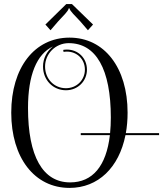

<svg xmlns="http://www.w3.org/2000/svg" viewBox="-20 -911 798 939"><path d="M332 -891H304L202 -791L227 -763L264 -806C292 -837 313 -855 316 -870H320C323 -855 345 -837 373 -806L410 -763L435 -791ZM315.9 -700C449.9 -700 522 -572.6 522 -336C522 -309 520.8 -283.7 518.4 -260H375V-250H517.4C499.8 -99.2 433 -19 323 -19C189.1 -19 117 -146.4 117 -383C117 -543.5 159.2 -646.2 239 -683.9C209.2 -660.9 190.4 -625 190.4 -585.8C190.4 -519.3 239.4 -469.6 302.5 -469.6C361.1 -469.6 405.2 -514.8 405.2 -570.2C405.2 -628 361 -668.6 307.2 -668.6C299.2 -668.6 293.5 -667.7 289.1 -666.9L290.9 -657.1C294.9 -657.8 300 -658.6 307.2 -658.6C355.8 -658.6 395.2 -622.5 395.2 -570.2C395.2 -520.4 355.7 -479.6 302.5 -479.6C245.1 -479.6 200.4 -524.5 200.4 -585.8C200.4 -647.3 251 -700 315.9 -700ZM320 -727C149 -727 35 -580.2 35 -360C35 -139.2 149 8 320 8C460.2 8 562 -91.7 593.6 -250H758V-260H595.5C601.1 -291.2 604 -324.7 604 -360C604 -580.2 490.4 -727 320 -727Z"/></svg>

Font: FoglihtenNo04
Style: Regular
Weight: 500
Designer: gluk (gluksza@wp.pl)
Foundry: gluk (gluksza@wp.pl)
Version: Version 0.70